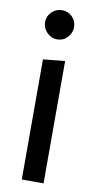

<svg xmlns="http://www.w3.org/2000/svg" viewBox="-84 -752 392 790"><g transform="rotate(10 112.5 -357.5)"><path d="M158 0H67V-502L158 -511ZM49 -655Q49 -680 67 -697.5Q85 -715 110 -715Q135 -715 152.5 -697.5Q170 -680 170 -655Q170 -630 152.5 -611.5Q135 -593 110 -593Q85 -593 67 -611.5Q49 -630 49 -655Z"/></g></svg>

Font: Rambla
Style: Regular
Weight: 400
Designer: Martin Sommaruga
Foundry: Martin Sommaruga
Version: Version 1.001